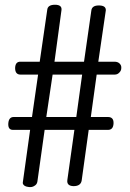

<svg xmlns="http://www.w3.org/2000/svg" viewBox="-20 -760 540 800"><path d="M322.3 -449.2 297.9 -272.5H172.9L199.2 -449.2ZM176.8 -718.8 145.5 -502.9H64.5Q43.9 -502.9 43 -476.6Q43 -449.2 65.4 -449.2H138.7L113.3 -272.5H37.1Q16.6 -272.5 14.6 -246.1Q12.7 -218.8 34.2 -218.8H105.5L75.2 -1Q73.2 6.8 82 13.7Q89.8 18.6 101.6 19.5Q114.3 20.5 123 14.6Q133.8 8.8 135.7 -2.9L166 -218.8H290L260.7 -10.7Q256.8 14.6 286.1 15.6Q316.4 15.6 320.3 -7.8L349.6 -218.8H429.7Q452.1 -218.8 453.1 -246.1Q454.1 -272.5 429.7 -272.5H358.4L382.8 -449.2H458Q469.7 -449.2 477.5 -458Q485.4 -465.8 485.4 -476.6Q486.3 -487.3 478.5 -495.1Q470.7 -502.9 457 -502.9H389.6L420.9 -716.8Q421.9 -737.3 391.6 -737.3Q362.3 -737.3 360.4 -714.8L330.1 -502.9H207L236.3 -718.8Q238.3 -740.2 209 -740.2Q178.7 -740.2 176.8 -718.8Z"/></svg>

Font: GulimChe
Style: Regular
Weight: 400
Monospace: yes
Version: Version 2.21